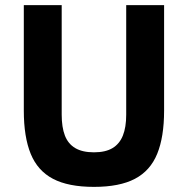

<svg xmlns="http://www.w3.org/2000/svg" viewBox="-20 -718 734 750"><path d="M73 -698H221V-270Q221 -221 233.5 -188.5Q246 -156 274 -139.5Q302 -123 347 -123Q392 -123 419.5 -139.5Q447 -156 460 -188.5Q473 -221 473 -270V-698H621V-286Q621 -183 594 -117Q567 -51 507 -19.5Q447 12 347 12Q247 12 187 -19.5Q127 -51 100 -117Q73 -183 73 -286Z"/></svg>

Font: IBM Plex Sans Var
Style: Regular
Weight: 400
Designer: Mike Abbink, Paul van der Laan, Pieter van Rosmalen
Foundry: Bold Monday
Version: Version 3.000